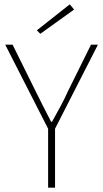

<svg xmlns="http://www.w3.org/2000/svg" viewBox="-20 -866 476 886"><path d="M202 0V-272L4 -660H38L144 -446Q162 -410 179.5 -375Q197 -340 216 -304H220Q240 -340 259 -375Q278 -410 294 -446L400 -660H432L234 -272V0ZM166 -710 150 -726 302 -846 322 -822Z"/></svg>

Font: Source Sans Variable
Style: Regular
Weight: 200
Designer: Paul D. Hunt
Foundry: Adobe Systems Incorporated
Version: Version 3.006;hotconv 1.0.111;makeotfexe 2.5.65597